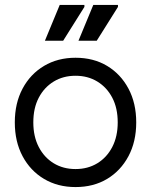

<svg xmlns="http://www.w3.org/2000/svg" viewBox="-20 -746 612 778"><path d="M286 12Q214 12 158.5 -21Q103 -54 71.5 -113Q40 -172 40 -250Q40 -328 71.5 -387Q103 -446 158.5 -479Q214 -512 286 -512Q359 -512 414 -479Q469 -446 500.5 -387Q532 -328 532 -250Q532 -172 500.5 -113Q469 -54 414 -21Q359 12 286 12ZM286 -61Q336 -61 374.5 -84.5Q413 -108 435 -150.5Q457 -193 457 -250Q457 -308 435 -350Q413 -392 374.5 -415.5Q336 -439 286 -439Q236 -439 197.5 -415.5Q159 -392 137 -350Q115 -308 115 -250Q115 -193 137 -150.5Q159 -108 197.5 -84.5Q236 -61 286 -61ZM298 -581 358 -726H458V-718L372 -581ZM162 -581 222 -726H322V-718L236 -581Z"/></svg>

Font: Fustat
Style: Regular
Weight: 400
Designer: Mohamed Gaber, Khaled Hosny, Laura Garcia Mut
Foundry: Kief Type Foundry, Alif Type Foundry, Hard Type Foundry
Version: Version 1.007